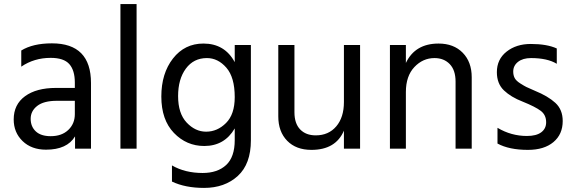

<svg xmlns="http://www.w3.org/2000/svg" viewBox="-20 -727 2806 939"><path d="M228 -61Q282 -61 314 -91.5Q346 -122 346 -169V-234H258Q194 -234 162 -209Q130 -184 130 -146Q130 -108 155 -84.5Q180 -61 228 -61ZM347 -60Q308 5 205 5Q134 5 90.5 -37Q47 -79 47 -143Q47 -216 102.5 -256.5Q158 -297 254 -297H346V-323Q346 -383 319 -413.5Q292 -444 228 -444Q147 -444 84 -401V-480Q141 -515 234 -515Q425 -515 425 -321V0H347Z M648 0H569V-707H648Z M1207 -41Q1207 75 1143 133.5Q1079 192 978 192Q886 192 821 161V82Q885 119 971 119Q1044 119 1086 80Q1128 41 1128 -42V-99Q1078 -13 979 -13Q892 -13 830.5 -77Q769 -141 769 -255Q769 -368 826 -441Q883 -514 975 -514Q1079 -514 1128 -423V-507H1207ZM851 -257Q851 -172 893 -127.5Q935 -83 988 -83Q1043 -83 1085.5 -125.5Q1128 -168 1128 -252Q1128 -349 1087 -396Q1046 -443 992 -443Q927 -443 889 -391.5Q851 -340 851 -257Z M1741 0H1662V-88Q1622 6 1503 6Q1428 6 1384.5 -38.5Q1341 -83 1341 -158V-507H1420V-178Q1420 -123 1448 -94Q1476 -65 1524 -65Q1587 -65 1624.5 -109Q1662 -153 1662 -228V-507H1741Z M2287 0H2208V-328Q2208 -384 2179.5 -413.5Q2151 -443 2105 -443Q2048 -443 2006.5 -399Q1965 -355 1965 -277V0H1887V-507H1965V-419Q2010 -514 2125 -514Q2199 -514 2243 -469Q2287 -424 2287 -349Z M2732 -135Q2732 -70 2686.5 -32Q2641 6 2562 6Q2470 6 2413 -25V-102Q2480 -62 2557 -62Q2603 -62 2627 -80Q2651 -98 2651 -129Q2651 -165 2624.5 -185Q2598 -205 2536 -230Q2479 -252 2444.5 -285Q2410 -318 2410 -374Q2410 -437 2457.5 -474.5Q2505 -512 2576 -512Q2655 -512 2703 -490V-415Q2657 -443 2577 -443Q2537 -443 2513.5 -424.5Q2490 -406 2490 -377Q2490 -359 2497 -345.5Q2504 -332 2524.5 -319Q2545 -306 2554.5 -301.5Q2564 -297 2596 -283Q2660 -257 2696 -224Q2732 -191 2732 -135Z"/></svg>

Font: Hind Vadodara
Style: Regular
Weight: 400
Designer: Hitesh Malaviya
Foundry: Indian Type Foundry
Version: Version 1.001;PS 1.0;hotconv 1.0.86;makeotf.lib2.5.63406; tt